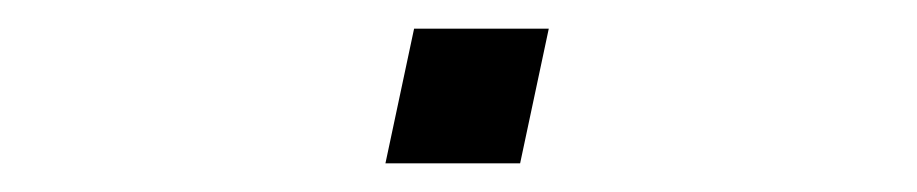

<svg xmlns="http://www.w3.org/2000/svg" viewBox="-20 -362 640 134"><path d="M249 -248 269 -342H363L343 -248Z"/></svg>

Font: Geist Mono ExtraLight
Style: Italic
Weight: 200
Italic angle: -12°
Monospace: yes
Designer: Basement.studio, Andrés Briganti, Mateo Zaragoza
Foundry: Basement.studio, Vercel, Andrés Briganti, Guido Ferreyra, Mateo Zaragoza
Version: Version 1.500; ttfautohint (v1.8.4.7-5d5b)